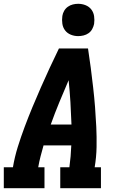

<svg xmlns="http://www.w3.org/2000/svg" viewBox="-21 -990 641 1010"><path d="M-1 0V-110H47Q56 -164 72.5 -217Q89 -270 108.5 -322Q128 -374 149.5 -426Q171 -478 194 -530Q217 -582 240.5 -633Q264 -684 289 -735H442Q450 -684 456.5 -633Q463 -582 469 -530Q475 -478 479 -426.5Q483 -375 485.5 -322.5Q488 -270 487 -216.5Q486 -163 477 -110H510V0H296V-110H344Q348 -139 350.5 -168Q353 -197 354 -225H208Q200 -197 192.5 -168Q185 -139 180 -110H213V0ZM246 -335H355Q353 -394 349.5 -452Q346 -510 340 -568Q315 -510 291 -452Q267 -394 246 -335ZM390 -800Q370 -800 351.5 -807.5Q333 -815 321.5 -830Q310 -845 307 -865Q304 -885 307 -906Q309 -920 316.5 -933Q324 -946 336 -954.5Q348 -963 362 -966.5Q376 -970 390 -970Q411 -970 429.5 -962.5Q448 -955 459.5 -940Q471 -925 474 -905Q477 -885 474 -864Q471 -850 464 -837Q457 -824 445 -815.5Q433 -807 418.5 -803.5Q404 -800 390 -800Z"/></svg>

Font: Iosevka Curly Slab XBdEx
Style: Italic
Weight: 800
Width: 7
Italic angle: -9°
Monospace: yes
Designer: Belleve Invis
Foundry: Belleve Invis
Version: Version 11.1.0; ttfautohint (v1.8.3)